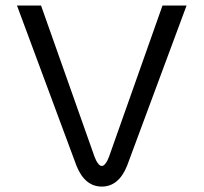

<svg xmlns="http://www.w3.org/2000/svg" viewBox="-20 -670 740 698"><path d="M350 8.3C389.2 8.3 420.8 -15 441.7 -66.7L658.3 -650H570.8L379.2 -108.3C379.2 -108.3 366.7 -66.7 350 -66.7C333.3 -66.7 320.8 -108.3 320.8 -108.3L129.2 -650H41.7L258.3 -66.7C279.2 -15 310.8 8.3 350 8.3Z"/></svg>

Font: BoonHome
Style: Book
Weight: 400
Designer: Sungsit Sawaiwan
Foundry: Sungsit Sawaiwan
Version: Version 0.2